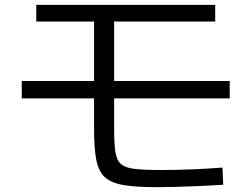

<svg xmlns="http://www.w3.org/2000/svg" viewBox="-20 -742 1040 794"><path d="M629 32Q544 32 492 23.5Q440 15 413.5 -9.5Q387 -34 378 -82Q369 -130 369 -209V-653H130V-722H870V-653H452V-210Q452 -149 457 -114.5Q462 -80 480 -64Q498 -48 537 -43.5Q576 -39 644 -39Q713 -39 773 -41.5Q833 -44 900 -49L903 22Q876 24 842.5 25.5Q809 27 772.5 28.5Q736 30 699.5 31Q663 32 629 32ZM70 -335V-407H930V-335Z"/></svg>

Font: M PLUS 1
Style: Regular
Weight: 400
Designer: Coji Morishita
Foundry: UNDERFOREST DESIGN
Version: Version 1.001